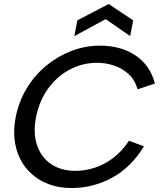

<svg xmlns="http://www.w3.org/2000/svg" viewBox="-20 -936 804 963"><path d="M59 -350Q75 -429 115 -494.5Q155 -560 213 -607.5Q271 -655 339.5 -681Q408 -707 481 -707Q586 -707 659.5 -658Q733 -609 757 -517L670 -488Q657 -535 625.5 -564Q594 -593 552.5 -607Q511 -621 466 -621Q395 -621 331.5 -588Q268 -555 223 -494Q178 -433 161 -350Q145 -268 166 -207Q187 -146 237 -112.5Q287 -79 359 -79Q405 -79 453 -94Q501 -109 546 -142.5Q591 -176 627 -230L702 -202Q637 -96 542 -44.5Q447 7 339 7Q266 7 208 -19Q150 -45 111 -93Q72 -141 58 -206.5Q44 -272 59 -350ZM633 -755 510 -840 353 -755 368 -834 525 -916 648 -834Z"/></svg>

Font: Albert Sans Medium
Style: Italic
Weight: 500
Italic angle: -11.25°
Designer: Andreas Rasmussen
Foundry: a.Foundry
Version: Version 1.025